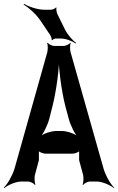

<svg xmlns="http://www.w3.org/2000/svg" viewBox="-55 -952 619 1007"><path d="M360 -112 381 -34C384 -21 383 7 378 16L381 18C386 10 405 0 416 0H452C481 0 524 19 543 35L544 32C525 15 499 -31 488 -68L315 -679C312 -691 311 -718 316 -726L314 -728C309 -720 289 -711 279 -711H229C219 -711 200 -720 195 -728L192 -726C197 -718 196 -691 193 -678L21 -67C10 -31 -16 15 -35 32L-33 35C-15 19 28 0 57 0H93C104 0 123 10 128 18L131 16C126 7 125 -21 128 -34L149 -112V-164L146 -162C151 -153 173 -146 184 -146H325C336 -146 358 -153 363 -162L360 -164ZM204 -331 221 -398C242 -482 256 -597 256 -664H252C252 -597 266 -482 287 -398L305 -331C314 -295 338 -247 356 -230L357 -234C340 -250 297 -265 269 -265H240C212 -265 169 -250 152 -234L154 -231C171 -247 195 -295 204 -331ZM285 -799 246 -878C242 -885 239 -906 241 -912L239 -913C236 -908 220 -901 214 -901H177C142 -901 95 -917 71 -932L69 -928C93 -914 134 -879 157 -844L209 -767C212 -762 218 -747 216 -742L219 -741C221 -745 232 -750 237 -750H265C291 -750 324 -736 342 -724L344 -727C326 -740 299 -770 285 -799Z"/></svg>

Font: Asimov
Style: EdgeExtreme
Weight: 500
Designer: Google
Version: Version 2.000980: 2014